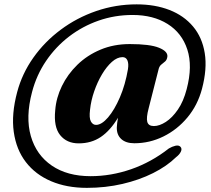

<svg xmlns="http://www.w3.org/2000/svg" viewBox="-20 -736 994 904"><path d="M612.5 -61.5Q572.5 -61.5 550.8 -81.5Q529 -101.5 530 -136.5Q531 -156 535.5 -181.5Q499 -121 454.5 -91Q410 -61 350.5 -61Q294.5 -61 263.2 -99.8Q232 -138.5 240 -217Q244.5 -275.5 271.5 -331Q298.5 -386.5 344.5 -431.2Q390.5 -476 453 -502.2Q515.5 -528.5 591 -528.5Q686 -528.5 728.5 -511.2Q771 -494 768 -469Q766 -454.5 757.8 -447Q749.5 -439.5 740.5 -432.8Q731.5 -426 727.5 -413L680 -226.5Q668 -181.5 673.5 -162Q679 -142.5 704.5 -142.5Q730.5 -142.5 760.8 -162Q791 -181.5 817.5 -220Q844 -258.5 859 -316.5Q887.5 -424.5 862 -502.8Q836.5 -581 769 -623.2Q701.5 -665.5 604 -665.5Q520.5 -665.5 444.5 -639Q368.5 -612.5 305.2 -564Q242 -515.5 197 -449.2Q152 -383 131 -303Q99.5 -184.5 125.2 -95.2Q151 -6 224 43.8Q297 93.5 406.5 93.5Q502.5 93.5 597.2 60.8Q692 28 775 -37Q790 -46 806 -49.8Q822 -53.5 830 -44.5Q838 -35.5 831.5 -21.8Q825 -8 808.5 4.5Q765.5 46.5 700.8 79Q636 111.5 556.5 130Q477 148.5 389 148.5Q294 148.5 220.5 117.2Q147 86 101.8 27.2Q56.5 -31.5 44.8 -115Q33 -198.5 61 -303Q84 -389.5 137 -464.5Q190 -539.5 265.8 -596Q341.5 -652.5 433 -684Q524.5 -715.5 623.5 -715.5Q710 -715.5 778 -689Q846 -662.5 889 -611.2Q932 -560 944 -486Q956 -412 931 -317.5Q910.5 -240.5 862.5 -183Q814.5 -125.5 749.5 -93.5Q684.5 -61.5 612.5 -61.5ZM404 -220Q399 -180 408 -164Q417 -148 432 -148Q458.5 -148 488.8 -183.2Q519 -218.5 544.5 -277.8Q570 -337 582.5 -410.5Q586.5 -437 579.8 -452Q573 -467 557 -467Q532 -467 507 -444.8Q482 -422.5 460.2 -386Q438.5 -349.5 423.5 -306Q408.5 -262.5 404 -220Z"/></svg>

Font: Fraunces 9pt S000
Style: Bold Italic
Weight: 700
Italic angle: -16°
Version: Version 1.000; ttfautohint (v1.8.3)